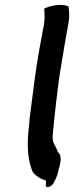

<svg xmlns="http://www.w3.org/2000/svg" viewBox="-20 -763 308 782"><path d="M108 -337C106 -318 103 -301 101 -284C99 -262 98 -242 95 -221C90 -158 95 -105 113 -63C126 -46 145 -34 167 -28C168 -25 167 -23 167 -20C168 -18 167 -15 167 -12L166 -7C168 6 194 -2 202 -25C210 -39 216 -55 219 -74C224 -89 227 -104 227 -115C226 -132 225 -134 215 -145C209 -168 190 -180 195 -215C199 -257 203 -299 208 -341L219 -431C223 -462 228 -488 233 -519L241 -568C246 -600 253 -634 258 -664C264 -694 262 -715 259 -737C229 -750 184 -740 160 -728C162 -704 163 -686 158 -657C144 -585 130 -508 120 -431Z"/></svg>

Font: Hussar Pisanka
Style: Kur
Weight: 400
Designer: Robert Jablonski
Foundry: Cannot Into Space Fonts
Version: Version 1.070